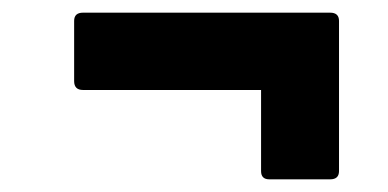

<svg xmlns="http://www.w3.org/2000/svg" viewBox="-20 -381 612 303"><path d="M405 -98Q392 -98 392 -111V-239H111Q97 -239 97 -253V-348Q97 -361 111 -361H501Q515 -361 515 -348V-111Q515 -98 501 -98Z"/></svg>

Font: Sofia Sans Semi Condensed Black
Style: Italic
Weight: 900
Italic angle: -9°
Version: Version 4.100